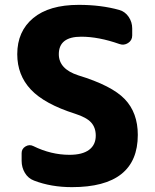

<svg xmlns="http://www.w3.org/2000/svg" viewBox="-20 -760 638 790"><path d="M289 -292Q163 -332 107 -391.5Q51 -451 51 -537Q51 -631 116.5 -685.5Q182 -740 304 -740Q396 -740 471 -719Q495 -712 509.5 -690.5Q524 -669 524 -643V-614Q524 -594 507 -583Q490 -572 471 -579Q386 -609 314 -609Q222 -609 222 -537Q222 -476 302 -450Q440 -408 493.5 -352Q547 -296 547 -205Q547 10 276 10Q190 10 120 -17Q96 -26 82.5 -48.5Q69 -71 69 -98V-130Q69 -148 85 -157.5Q101 -167 117 -159Q190 -123 266 -123Q319 -123 346.5 -143.5Q374 -164 374 -202Q374 -235 355 -256Q336 -277 289 -292Z"/></svg>

Font: Rounded Mplus 1c ExtraBold
Style: Regular
Weight: 800
Version: Version 1.059.20150529